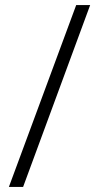

<svg xmlns="http://www.w3.org/2000/svg" viewBox="-20 -735 388 756"><path d="M335 -715 71 1H15L280 -715Z"/></svg>

Font: Noto Sans Lao Looped SemiCondensed Light
Style: Regular
Weight: 300
Width: 4
Designer: Mark Frömberg, Ben Mitchell
Foundry: The Fontpad Ltd
Version: Version 1.002; ttfautohint (v1.8.4.7-5d5b)